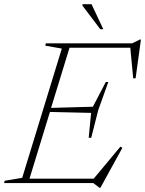

<svg xmlns="http://www.w3.org/2000/svg" viewBox="-46 -878 696 921"><path d="M431.5 23 401.5 0H-26.5L-23.5 -11L60.5 -25L250.5 -645L171 -659L174 -670H587.5L625.5 -688.5H630L604.5 -502.5L593 -502L579 -649H287.5L199 -360.5L399.5 -366L461.5 -484.5H473.5L425.5 -350.5L391.5 -217H379.5L391 -336.5L193.5 -341L95.5 -21H403.5L531.5 -174.5L541 -169L435.5 23ZM449.5 -738H435L349.5 -851V-858H393Z"/></svg>

Font: Newsreader 16pt ExtraLight
Style: Italic
Weight: 275
Italic angle: -17°
Designer: Hugues Gentile
Foundry: Production Type
Version: Version 1.003; ttfautohint (v1.8.3)